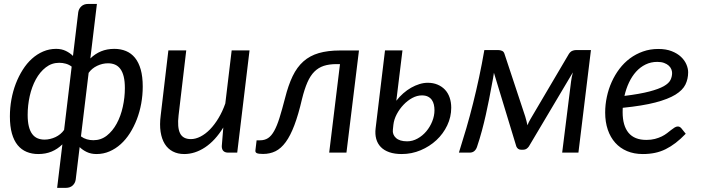

<svg xmlns="http://www.w3.org/2000/svg" viewBox="-20 -756 3470 951"><path d="M381 -80.5Q394.5 -70.5 410.2 -66Q426 -61.5 442.5 -61.5Q480 -61.5 509 -84.2Q538 -107 558 -143.8Q578 -180.5 588.2 -226.8Q598.5 -273 598.5 -319.5Q598.5 -353 592.8 -376.5Q587 -400 576.2 -414.5Q565.5 -429 550 -435.8Q534.5 -442.5 515 -442.5Q487.5 -442.5 461.2 -430Q435 -417.5 419 -395ZM335 -426Q322 -436 306 -440.5Q290 -445 273.5 -445Q236 -445 206.8 -422.2Q177.5 -399.5 157.5 -362.8Q137.5 -326 127.2 -280Q117 -234 117 -187Q117 -153.5 122.8 -130.2Q128.5 -107 139.5 -92.2Q150.5 -77.5 166 -71Q181.5 -64.5 201 -64.5Q214.5 -64.5 228.2 -67.8Q242 -71 254.8 -77Q267.5 -83 278.5 -92Q289.5 -101 297.5 -112.5ZM427.5 -466.5Q451 -489.5 480.5 -501.8Q510 -514 546.5 -514Q578 -514 604 -503.2Q630 -492.5 648.5 -469.8Q667 -447 677 -411.8Q687 -376.5 687 -327Q687 -284.5 679.5 -243.2Q672 -202 657.8 -165Q643.5 -128 623.5 -96.5Q603.5 -65 578 -42Q552.5 -19 522.2 -6Q492 7 458 7Q431 7 410 -3Q389 -13 374.5 -27.5L355 133.5Q352.5 151 339.8 162.8Q327 174.5 306 174.5H263L289 -41Q265 -17.5 235.5 -5.2Q206 7 169.5 7Q138 7 112 -3.8Q86 -14.5 67.5 -37Q49 -59.5 39 -94.8Q29 -130 29 -179.5Q29 -222 36.5 -263.2Q44 -304.5 58.2 -341.5Q72.5 -378.5 92.5 -410.2Q112.5 -442 138 -465Q163.5 -488 193.8 -501Q224 -514 258 -514Q285 -514 306 -503.8Q327 -493.5 341.5 -479L367.5 -695Q370 -712.5 382.8 -724.5Q395.5 -736.5 416.5 -736.5H460Z M1216 -506.5 1155 0H1111Q1078.5 0 1078.5 -32L1086 -124.5Q1046 -59.5 995.8 -26.2Q945.5 7 892.5 7Q860.5 7 836 -5.8Q811.5 -18.5 796.2 -43Q781 -67.5 775.5 -103Q770 -138.5 776 -184.5L814 -506.5H902.5L864.5 -184.5Q857.5 -125 871.8 -96Q886 -67 925.5 -67Q948.5 -67 973 -79.5Q997.5 -92 1020 -115Q1042.5 -138 1062.2 -170.8Q1082 -203.5 1096 -243.5L1127.5 -506.5Z M1392 -270.5Q1408 -334 1429.5 -378.8Q1451 -423.5 1482.8 -451.8Q1514.5 -480 1559 -493Q1603.5 -506 1665 -506H1758L1696 0H1610.5L1664 -438.5H1647.5Q1610.5 -438.5 1583.8 -429.8Q1557 -421 1537 -401Q1517 -381 1502.5 -347.8Q1488 -314.5 1476 -266Q1458 -188.5 1438.2 -136.2Q1418.5 -84 1395.2 -52.2Q1372 -20.5 1344.5 -7Q1317 6.5 1283.5 6.5Q1261 6.5 1252.5 2.8Q1244 -1 1245 -10.5L1251 -61H1267.5Q1291 -61 1307.8 -72Q1324.5 -83 1338.2 -107.8Q1352 -132.5 1364.5 -172.5Q1377 -212.5 1392 -270.5Z M1926 -114Q1923 -89.5 1941.2 -72.8Q1959.5 -56 1996.5 -56Q2023.5 -56 2048.2 -69.8Q2073 -83.5 2091.5 -105.5Q2110 -127.5 2121 -155Q2132 -182.5 2132 -210Q2132 -224.5 2129 -237.8Q2126 -251 2118.8 -261.2Q2111.5 -271.5 2099.5 -277.5Q2087.5 -283.5 2069.5 -283.5Q2046 -283.5 2022.2 -270.8Q1998.5 -258 1978.8 -237.2Q1959 -216.5 1945.2 -190.5Q1931.5 -164.5 1928.5 -138ZM1943 -257Q1958.5 -277 1977.2 -293.5Q1996 -310 2016.2 -321.5Q2036.5 -333 2057.5 -339.5Q2078.5 -346 2098.5 -346Q2125.5 -346 2147 -337Q2168.5 -328 2183.8 -312Q2199 -296 2207 -273Q2215 -250 2215 -222.5Q2215 -176.5 2195.2 -135Q2175.5 -93.5 2141.8 -62Q2108 -30.5 2063.5 -11.8Q2019 7 1970 7Q1934.5 7 1908.5 -2Q1882.5 -11 1866.2 -27.8Q1850 -44.5 1843.5 -68Q1837 -91.5 1840.5 -120.5L1887 -506.5H1973.5Z M2907 -508 2845 0H2764.5L2808.5 -352Q2809.5 -362 2812 -374Q2814.5 -386 2817.5 -397.5L2599.5 -30.5Q2594.5 -23.5 2587.8 -19Q2581 -14.5 2572.5 -14.5H2560Q2552 -14.5 2546.2 -19Q2540.5 -23.5 2537.5 -30.5L2426.5 -395.5Q2424.5 -382.5 2422.2 -368.2Q2420 -354 2417.5 -343.5Q2410 -303 2402.5 -264.2Q2395 -225.5 2386.2 -186.8Q2377.5 -148 2367 -108.8Q2356.5 -69.5 2342.5 -28Q2338 -15 2329 -7.5Q2320 0 2306 0H2253Q2272 -60 2289.8 -120.8Q2307.5 -181.5 2323.2 -244.5Q2339 -307.5 2353 -373Q2367 -438.5 2379 -508H2448.5Q2457.5 -508 2466.5 -504.2Q2475.5 -500.5 2479 -488.5L2581.5 -179Q2585 -167 2587.8 -156.2Q2590.5 -145.5 2592.5 -135.5Q2595.5 -143 2599.2 -151Q2603 -159 2608 -167L2797.5 -488.5Q2805 -500 2814.2 -504Q2823.5 -508 2832.5 -508Z M3235.5 -449.5Q3204 -449.5 3177.5 -436.5Q3151 -423.5 3130.5 -400.8Q3110 -378 3095.5 -347.2Q3081 -316.5 3073 -281Q3150 -290.5 3196.5 -302.8Q3243 -315 3268 -329.2Q3293 -343.5 3301 -360Q3309 -376.5 3309 -394.5Q3309 -403.5 3305 -413.2Q3301 -423 3292.2 -431Q3283.5 -439 3269.5 -444.2Q3255.5 -449.5 3235.5 -449.5ZM3376.5 -93.5Q3351 -67 3326.5 -48.2Q3302 -29.5 3276.8 -17Q3251.5 -4.5 3223.8 1.2Q3196 7 3164 7Q3120.5 7 3086 -7.5Q3051.5 -22 3027.5 -48.8Q3003.5 -75.5 2990.5 -113.5Q2977.5 -151.5 2977.5 -198.5Q2977.5 -237.5 2985.8 -276.2Q2994 -315 3009.8 -350Q3025.5 -385 3048.2 -415Q3071 -445 3100.2 -466.8Q3129.5 -488.5 3164.8 -501Q3200 -513.5 3240.5 -513.5Q3279 -513.5 3307 -502.5Q3335 -491.5 3353 -474.5Q3371 -457.5 3379.8 -437Q3388.5 -416.5 3388.5 -398Q3388.5 -365 3375 -337.2Q3361.5 -309.5 3325.5 -287.2Q3289.5 -265 3226.5 -248.5Q3163.5 -232 3064.5 -222Q3064.5 -216.5 3064.2 -211.2Q3064 -206 3064 -200.5Q3064 -133.5 3093.2 -98.2Q3122.5 -63 3181.5 -63Q3205.5 -63 3224.2 -68Q3243 -73 3257.8 -80.2Q3272.5 -87.5 3283.8 -96.2Q3295 -105 3304.2 -112.2Q3313.5 -119.5 3321.5 -124.5Q3329.5 -129.5 3337.5 -129.5Q3347 -129.5 3354.5 -121Z"/></svg>

Font: Lato 2
Style: Italic
Weight: 400
Italic angle: -7°
Designer: Lukasz Dziedzic with Adam Twardoch and Botio Nikoltchev
Foundry: tyPoland Lukasz Dziedzic
Version: Version 2.015; 2015-08-06; http://www.latofonts.com/